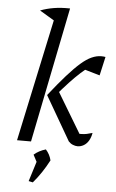

<svg xmlns="http://www.w3.org/2000/svg" viewBox="-62 -778 630 1040"><g transform="rotate(5 252.5 -258.0)"><path d="M52 0 205 -716 276 -736 128 0ZM332 -18 193 -258 247 -295 405 -32 366 -63Q372 -63 378 -63.5Q384 -64 396 -64Q411 -64 425.5 -67Q440 -70 456 -75Q452 -51 441.5 -33Q431 -15 415 -5.5Q399 4 381 4Q369 4 355.5 -1.5Q342 -7 332 -18ZM193 -258Q245 -324 285 -369Q325 -414 356.5 -441.5Q388 -469 415 -481Q442 -493 467 -493Q474 -493 479 -492.5Q484 -492 490 -491L467 -389L370 -417L418 -437Q389 -416 362.5 -392Q336 -368 305 -335Q274 -302 231 -251ZM202 -659 115 -711Q149 -724 188 -730.5Q227 -737 276 -736ZM134 215 170 100 242 93Q205 164 157 220ZM179 129 148 70Q174 47 212 36Q234 60 242 93Z"/></g></svg>

Font: Piazzolla Thin
Style: Italic
Weight: 400
Italic angle: -11.3°
Version: Version 2.005